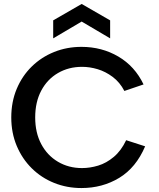

<svg xmlns="http://www.w3.org/2000/svg" viewBox="-20 -944 802 971"><path d="M37 -350Q37 -429 64.5 -494.5Q92 -560 140.5 -607.5Q189 -655 253.5 -681Q318 -707 392 -707Q495 -707 578.5 -658Q662 -609 706 -517L609 -484Q586 -528 550 -555Q514 -582 474 -594Q434 -606 395 -606Q327 -606 273 -574.5Q219 -543 188.5 -485.5Q158 -428 158 -350Q158 -273 188.5 -215.5Q219 -158 273 -126Q327 -94 395 -94Q435 -94 476.5 -106.5Q518 -119 555.5 -150.5Q593 -182 618 -235L714 -204Q668 -96 583 -44.5Q498 7 392 7Q318 7 253.5 -19Q189 -45 140.5 -93Q92 -141 64.5 -206.5Q37 -272 37 -350ZM537 -750 393 -835 249 -750V-841L393 -924L537 -841Z"/></svg>

Font: Albert Sans SemiBold
Style: Regular
Weight: 600
Designer: Andreas Rasmussen
Foundry: a.Foundry
Version: Version 1.025